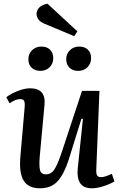

<svg xmlns="http://www.w3.org/2000/svg" viewBox="-20 -1001 646 1035"><path d="M14 -477Q37 -495 74.5 -510Q112 -525 142 -525Q228 -525 220 -437L194 -155Q190 -105 196 -83Q202 -61 228 -61Q254 -61 271 -84.5Q288 -108 310 -172L422 -511H516L499 -87Q498 -65 503.5 -55.5Q509 -46 524 -46Q536 -46 551 -51Q566 -56 583 -64L597 -23Q574 -9 538.5 2.5Q503 14 476 14Q430 14 412 -14Q394 -42 399 -92L427 -360L419 -361L350 -139Q325 -62 290.5 -24Q256 14 195 14Q134 14 108 -26.5Q82 -67 90 -159L113 -424Q115 -449 109.5 -458Q104 -467 89 -467Q76 -467 60.5 -460.5Q45 -454 32 -444ZM337 -682Q337 -711 357 -730.5Q377 -750 407 -750Q437 -750 454 -733Q471 -716 471 -688Q471 -658 451.5 -638.5Q432 -619 402 -619Q372 -619 354.5 -636Q337 -653 337 -682ZM133 -682Q133 -711 153 -730.5Q173 -750 203 -750Q233 -750 250 -733Q267 -716 267 -687Q267 -658 247.5 -638.5Q228 -619 197 -619Q168 -619 150.5 -636Q133 -653 133 -682ZM397 -832 380 -806 220 -873Q198 -882 187.5 -896Q177 -910 177 -926Q177 -945 192 -960.5Q207 -976 236 -981Z"/></svg>

Font: Literata 36pt Medium
Style: Italic
Weight: 500
Italic angle: -2°
Designer: Latin by Veronika Burian and Jose Scaglione. Greek by Irene Vlachou. Cyrillic by Vera Evstafieva
Foundry: TypeTogether
Version: Version 3.002